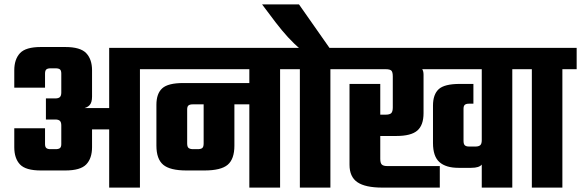

<svg xmlns="http://www.w3.org/2000/svg" viewBox="-20 -854 2645 874"><path d="M477 -636H617V0H477ZM281 -362H524V-265H322ZM581 -636H681V-539H581ZM277 -640Q346 -640 372.5 -612Q399 -584 399 -534V-414Q399 -387 387.5 -375Q376 -363 355 -360V-356Q376 -354 387.5 -341.5Q399 -329 399 -303V-184Q399 -133 372.5 -105.5Q346 -78 277 -78H166Q97 -78 71 -105.5Q45 -133 45 -184V-270H185V-198Q185 -185 191 -180Q197 -175 210 -175H233Q247 -175 253 -180Q259 -185 259 -198V-283Q259 -298 252.5 -304Q246 -310 232 -310H189V-406H232Q246 -406 252.5 -412Q259 -418 259 -433V-519Q259 -533 253 -538Q247 -543 233 -543H210Q197 -543 191 -538Q185 -533 185 -519V-455H45V-534Q45 -584 71 -612Q97 -640 166 -640Z M1115 -565H1255V0H1115ZM641 -636H1320V-539H641ZM1047 -191Q1047 -130 1016.5 -104Q986 -78 910 -78H829Q754 -78 723 -104Q692 -130 692 -191V-377Q692 -428 718.5 -452Q745 -476 814 -476H1189V-379H858Q844 -379 838 -374Q832 -369 832 -356V-201Q832 -185 839 -180Q846 -175 859 -175H880Q894 -175 900.5 -180Q907 -185 907 -201V-403H1047Z M1345 -561H1484V0H1345ZM1280 -636H1549V-539H1280ZM1341 -834 1484 -630H1348Q1319 -654 1291 -684.5Q1263 -715 1234 -753L1173 -834Z M2173 -595H2312V0H2173ZM2135 -472V-382H2115Q2102 -382 2096 -377Q2090 -372 2090 -359V-213Q2090 -198 2096 -192.5Q2102 -187 2115 -187H2145Q2159 -187 2166 -193Q2173 -199 2173 -216L2185 -153Q2185 -121 2173.5 -105.5Q2162 -90 2125 -90H2067Q2010 -90 1980.5 -116Q1951 -142 1951 -203V-373Q1951 -424 1977 -448Q2003 -472 2073 -472ZM1571 -472H1711V-131Q1711 -112 1718 -105Q1725 -98 1744 -98H1982V0H1721Q1643 0 1607 -24.5Q1571 -49 1571 -104ZM1509 -636H2376V-539H1862L1878 -553Q1893 -550 1900.5 -541Q1908 -532 1908 -514V-339Q1908 -284 1879.5 -259.5Q1851 -235 1784 -235H1692V-332H1735Q1754 -332 1761 -339Q1768 -346 1768 -365V-506Q1768 -526 1761.5 -532.5Q1755 -539 1735 -539H1509Z M2401 -561H2540V0H2401ZM2336 -636H2605V-539H2336Z"/></svg>

Font: Teko Light SemiBold
Style: Regular
Weight: 600
Version: Version 2.000;gftools[0.9.28.dev9+g7d2139d.d20230707]